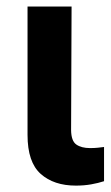

<svg xmlns="http://www.w3.org/2000/svg" viewBox="-20 -566 341 592"><path d="M64.9 -545.9H200.7L199.2 -164.6Q199.7 -131.3 215.3 -120.4Q231 -109.4 257.8 -109.4Q271.5 -109.4 282.2 -110.6Q293 -111.8 300.8 -112.8V-7.3Q283.2 -1.5 261.2 2.4Q239.3 6.3 213.9 6.3Q146 6.3 105.5 -29.8Q64.9 -65.9 64.9 -149.9Z"/></svg>

Font: Inter Cardless Tabular Bold
Style: Bold
Weight: 700
Designer: Rasmus Andersson
Foundry: rsms
Version: Version 4.000;git-4fc901f